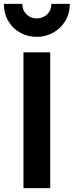

<svg xmlns="http://www.w3.org/2000/svg" viewBox="-53 -970 380 990"><path d="M68 -700H206V0H68ZM-33 -950H62Q62 -917 83.5 -896Q105 -875 136.5 -875Q168 -875 190 -896Q212 -917 212 -950H307Q307 -901 284 -862.5Q261 -824 222 -802Q182.9 -780 136.5 -780Q90.1 -780 51 -801.5Q12 -823 -10.5 -862Q-33 -901 -33 -950Z"/></svg>

Font: Uncut Sans Variable
Style: Regular
Weight: 400
Designer: Kasper Nordkvist
Foundry: UNCUT.wtf
Version: Version 1.303;Glyphs 3.1.2 (3151)